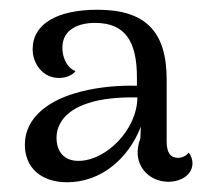

<svg xmlns="http://www.w3.org/2000/svg" viewBox="-20 -734 422 394"><path d="M367 -421C363 -414 352 -410 346 -410C330 -410 322 -420 322 -444V-571C322 -670 278 -714 180 -714C99 -714 47 -686 47 -633C47 -603 68 -574 101 -574C113 -574 127 -578 135 -588C115 -596 108 -619 108 -636C108 -675 143 -687 175 -687C237 -687 261 -649 261 -575V-558C226 -559 185 -556 146 -546C82 -530 31 -494 31 -437C31 -390 64 -360 118 -360C186 -360 243 -407 269 -474L268 -450C248 -397 285 -361 325 -361C354 -361 375 -377 375 -399C375 -405 373 -414 367 -421ZM145 -404C109 -402 96 -426 96 -451C96 -483 119 -508 157 -521C186 -532 230 -535 262 -534C261 -466 197 -406 145 -404Z"/></svg>

Font: Arima Koshi
Style: Regular
Weight: 400
Designer: Joana Correia and Natanael Gama
Foundry: NDISCOVER
Version: Version 1.019;PS 001.019;hotconv 1.0.88;makeotf.lib2.5.64775